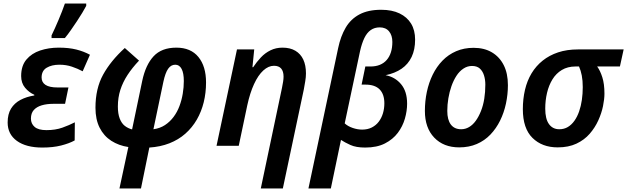

<svg xmlns="http://www.w3.org/2000/svg" viewBox="-20 -820 3528 1080"><path d="M218 10Q127 10 75 -27.5Q23 -65 23 -131Q23 -178 42 -209Q61 -240 95 -258Q129 -276 173 -283V-287Q143 -300 121 -326.5Q99 -353 99 -392Q99 -450 128.5 -485Q158 -520 206 -536Q254 -552 310 -552Q367 -552 409 -541.5Q451 -531 486 -512L445 -419Q417 -434 384.5 -445Q352 -456 314 -456Q271 -456 242.5 -439Q214 -422 214 -384Q214 -357 236 -342.5Q258 -328 304 -328H365L346 -236H280Q243 -236 214.5 -227.5Q186 -219 170 -201Q154 -183 154 -153Q154 -124 175 -106Q196 -88 241 -88Q292 -88 331 -102Q370 -116 401 -132L400 -30Q369 -13 323.5 -1.5Q278 10 218 10ZM270 -621Q279 -639 289 -661.5Q299 -684 309.5 -708.5Q320 -733 329 -756.5Q338 -780 345 -800H465V-787Q456 -770 442.5 -747.5Q429 -725 413 -701Q397 -677 380 -652.5Q363 -628 345 -606H270Z M702 7Q648 -1 606 -28Q564 -55 540.5 -101.5Q517 -148 517 -214Q517 -322 560 -400Q603 -478 682 -550L762 -479Q724 -439 697.5 -398.5Q671 -358 657 -314.5Q643 -271 643 -221Q643 -180 653.5 -153Q664 -126 682 -112Q700 -98 723 -92L780 -365Q799 -455 844 -503.5Q889 -552 972 -552Q1053 -552 1096 -499.5Q1139 -447 1139 -356Q1139 -298 1126 -245Q1113 -192 1087 -147Q1061 -102 1022.5 -68Q984 -34 933 -14Q882 6 820 10L773 240H652ZM843 -93Q880 -98 908 -116.5Q936 -135 956.5 -162.5Q977 -190 989.5 -223.5Q1002 -257 1008 -293Q1014 -329 1014 -364Q1014 -409 1001.5 -432.5Q989 -456 966 -456Q942 -456 926 -433.5Q910 -411 899 -360Z M1566 -325Q1570 -345 1572.5 -360.5Q1575 -376 1575 -389Q1575 -419 1561.5 -434.5Q1548 -450 1521 -450Q1490 -450 1461 -423.5Q1432 -397 1409 -347Q1386 -297 1371 -228L1323 0H1198L1313 -542H1410L1400 -442H1404Q1424 -472 1447.5 -497Q1471 -522 1501.5 -537Q1532 -552 1569 -552Q1612 -552 1641.5 -534.5Q1671 -517 1686 -485Q1701 -453 1701 -407Q1701 -386 1697 -363Q1693 -340 1689 -317L1571 240H1447Z M1882 -549Q1896 -616 1924.5 -664.5Q1953 -713 2002 -739Q2051 -765 2124 -765Q2185 -765 2227.5 -744.5Q2270 -724 2292.5 -687Q2315 -650 2315 -597Q2315 -541 2295.5 -500Q2276 -459 2239 -433.5Q2202 -408 2149 -397Q2202 -387 2236 -346.5Q2270 -306 2270 -237Q2270 -196 2257.5 -152.5Q2245 -109 2217.5 -72.5Q2190 -36 2145 -13Q2100 10 2034 10Q1983 10 1951 -4.5Q1919 -19 1898 -33L1841 240H1715ZM2017 -91Q2048 -91 2071.5 -103Q2095 -115 2110.5 -135.5Q2126 -156 2134 -182.5Q2142 -209 2142 -239Q2142 -290 2115.5 -317Q2089 -344 2036 -344H2014L2035 -446H2064Q2094 -446 2117 -455.5Q2140 -465 2155.5 -483Q2171 -501 2179 -526.5Q2187 -552 2187 -584Q2187 -621 2168.5 -643.5Q2150 -666 2116 -666Q2087 -666 2065.5 -651Q2044 -636 2029.5 -606Q2015 -576 2005 -531L1919 -126Q1936 -110 1963.5 -100.5Q1991 -91 2017 -91Z M2563 9Q2475 9 2422.5 -46Q2370 -101 2370 -196Q2370 -251 2381 -303Q2392 -355 2414 -400Q2436 -445 2469 -479Q2502 -513 2546 -532Q2590 -551 2644 -551Q2704 -551 2747 -525.5Q2790 -500 2813.5 -453.5Q2837 -407 2837 -341Q2837 -289 2826 -237.5Q2815 -186 2793 -141.5Q2771 -97 2738.5 -63Q2706 -29 2662 -10Q2618 9 2563 9ZM2574 -93Q2598 -93 2619 -105.5Q2640 -118 2656.5 -141Q2673 -164 2685.5 -195.5Q2698 -227 2704 -264.5Q2710 -302 2710 -344Q2710 -372 2702.5 -396Q2695 -420 2679 -434.5Q2663 -449 2635 -449Q2609 -449 2586.5 -434Q2564 -419 2547.5 -393.5Q2531 -368 2519.5 -335.5Q2508 -303 2502 -267Q2496 -231 2496 -196Q2496 -146 2516 -119.5Q2536 -93 2574 -93Z M3117 9Q3029 9 2975 -44.5Q2921 -98 2921 -206Q2921 -263 2933 -314.5Q2945 -366 2970 -407.5Q2995 -449 3032.5 -479Q3070 -509 3119.5 -525.5Q3169 -542 3232 -542H3488L3467 -446H3339Q3356 -423 3368 -385.5Q3380 -348 3380 -293Q3380 -263 3372 -223.5Q3364 -184 3345.5 -143Q3327 -102 3297 -67.5Q3267 -33 3222.5 -12Q3178 9 3117 9ZM3126 -93Q3153 -93 3174 -105.5Q3195 -118 3211 -140.5Q3227 -163 3237.5 -193Q3248 -223 3253 -258Q3258 -293 3258 -330Q3258 -367 3252.5 -395.5Q3247 -424 3237 -446H3217Q3173 -446 3140.5 -426.5Q3108 -407 3087.5 -373.5Q3067 -340 3057 -297.5Q3047 -255 3047 -209Q3047 -151 3068 -122Q3089 -93 3126 -93Z"/></svg>

Font: Noto Sans Display SemiBold
Style: Italic
Weight: 600
Italic angle: -12°
Designer: Monotype Design Team
Foundry: Monotype Imaging Inc.
Version: Version 2.003